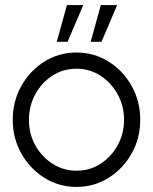

<svg xmlns="http://www.w3.org/2000/svg" viewBox="-20 -720 600 753"><path d="M280 13Q211 13 154.2 -22.5Q97.5 -58 63.8 -117.8Q30 -177.5 30 -250Q30 -323 63.8 -383Q97.5 -443 154.2 -478.5Q211 -514 280 -514Q349 -514 405.8 -478.5Q462.5 -443 496.2 -383Q530 -323 530 -250Q530 -177.5 496.2 -117.8Q462.5 -58 405.8 -22.5Q349 13 280 13ZM280 -50.5Q332.5 -50.5 374.8 -78Q417 -105.5 441.8 -151Q466.5 -196.5 466.5 -250Q466.5 -304.5 441.5 -350Q416.5 -395.5 374.2 -423Q332 -450.5 280 -450.5Q227 -450.5 184.8 -422.8Q142.5 -395 118 -349.5Q93.5 -304 93.5 -250Q93.5 -194.5 119 -149.2Q144.5 -104 187 -77.2Q229.5 -50.5 280 -50.5ZM335.5 -556 375.5 -700H439.5L378 -556ZM202.5 -556 242.5 -700H306.5L245 -556Z"/></svg>

Font: Urbanist Light
Style: Regular
Weight: 300
Designer: Corey Hu
Foundry: Corey Hu
Version: Version 1.330; ttfautohint (v1.8.4.7-5d5b)